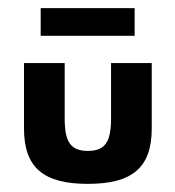

<svg xmlns="http://www.w3.org/2000/svg" viewBox="-20 -444 431 472"><path d="M39 -289V-128C39 -31 88 8 196 8C304 8 353 -31 353 -128V-289H253V-152C253 -95 238 -73 196 -73C154 -73 139 -95 139 -152V-289ZM80 -424V-356H311V-424Z"/></svg>

Font: Hussar Tani
Style: Bold
Weight: 700
Foundry: Cannot Into Space Fonts
Version: Version 0.92